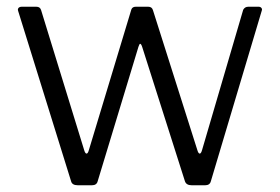

<svg xmlns="http://www.w3.org/2000/svg" viewBox="-20 -550 831 570"><path d="M757 -518 606 -12Q603 0 589 0H549Q533 0 529 -12L402 -411Q399 -420 396 -420Q394 -420 391 -411L270 -12Q267 0 253 0H211Q194 0 191 -12L34 -517L33 -521Q33 -525 36 -527.5Q39 -530 44 -530H88Q99 -530 102 -520L230 -104Q233 -94 237 -94Q241 -94 244 -105L370 -522Q373 -530 383 -530H420Q431 -530 434 -520L566 -104Q569 -94 573 -94Q577 -94 580 -105L702 -521Q707 -530 717 -530H748Q753 -530 756 -526.5Q759 -523 757 -518Z"/></svg>

Font: Libre Franklin Light
Style: Regular
Weight: 300
Designer: Pablo Impallari, Rodrigo Fuenzalida
Foundry: Impallari Type
Version: Version 1.002; ttfautohint (v1.5)